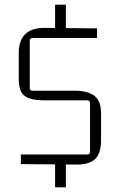

<svg xmlns="http://www.w3.org/2000/svg" viewBox="-20 -719 516 819"><path d="M119 -332H298Q354 -332 382.5 -310.5Q411 -289 411 -236V-120Q411 -64 385 -40Q359 -16 303 -17L69 -19V-60H352Q364 -60 364 -72V-279Q364 -291 352 -291H168Q112 -291 86 -309Q60 -327 60 -383V-494Q60 -547 88.5 -574Q117 -601 173 -600L394 -598V-557H119Q107 -557 107 -545V-344Q107 -332 119 -332ZM215 -589V-699H261V-589ZM215 80V-30H261V80Z"/></svg>

Font: Gemunu Libre ExtraLight ExtraLight
Style: Regular
Weight: 250
Version: Version 1.100